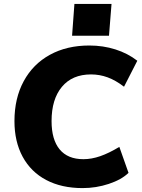

<svg xmlns="http://www.w3.org/2000/svg" viewBox="-20 -954 725 983"><path d="M54 -334Q54 -451 101.5 -538.5Q149 -626 235.5 -673.5Q322 -721 437 -721Q508 -721 571 -701Q634 -681 683 -643L615 -510Q572 -543 531 -558Q490 -573 446 -573Q350 -573 297 -509.5Q244 -446 244 -334Q244 -239 285.5 -189Q327 -139 407 -139Q449 -139 493.5 -154.5Q538 -170 591 -202L638 -69Q602 -34 537 -12.5Q472 9 403 9Q295 9 216.5 -32.5Q138 -74 96 -151.5Q54 -229 54 -334ZM551 -934 538 -771H349L361 -934Z"/></svg>

Font: Muli Black
Style: Italic
Weight: 900
Italic angle: -4.541°
Designer: Vernon Adams
Foundry: Vernon Adams
Version: Version 2.001